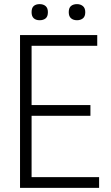

<svg xmlns="http://www.w3.org/2000/svg" viewBox="-20 -910 537 930"><path d="M172 -812Q154 -812 143.5 -821.5Q133 -831 133 -851Q133 -872 143.5 -881Q154 -890 172 -890Q190 -890 201 -880.5Q212 -871 212 -851Q212 -830 201 -821Q190 -812 172 -812ZM353 -812Q335 -812 324 -821.5Q313 -831 313 -851Q313 -872 324 -881Q335 -890 353 -890Q370 -890 381.5 -880.5Q393 -871 393 -851Q393 -830 381.5 -821Q370 -812 353 -812ZM77 -740H451V-688H133V-401H418V-349H133V-52H460V0H77Z"/></svg>

Font: Encode Sans Compressed
Style: Light
Weight: 300
Designer: Pablo Impallari, Andres Torresi
Foundry: Pablo Impallari, Andres Torresi
Version: Version 1.000; ttfautohint (v1.00) -l 8 -r 50 -G 200 -x 14 -